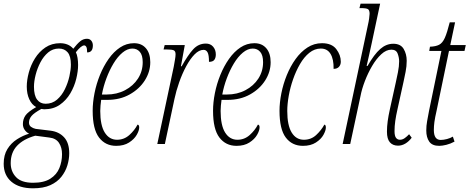

<svg xmlns="http://www.w3.org/2000/svg" viewBox="-67 -780 2543 1040"><path d="M112 240Q37 240 -5 204.5Q-47 169 -47 107Q-47 60 -27 27.5Q-7 -5 25 -25.5Q57 -46 91 -56Q77 -62 67 -76Q57 -90 57 -108Q57 -134 70.5 -154Q84 -174 129 -200Q105 -213 91.5 -242.5Q78 -272 78 -311Q78 -346 89 -387Q100 -428 122.5 -464Q145 -500 179 -523Q213 -546 259 -546Q280 -546 298 -539Q316 -532 330 -516Q351 -543 367.5 -556.5Q384 -570 404 -570Q419 -570 427.5 -559.5Q436 -549 436 -534Q436 -496 405 -496Q405 -518 400.5 -526Q396 -534 389 -534Q373 -534 344 -497Q350 -485 353 -466.5Q356 -448 356 -428Q356 -394 346 -353Q336 -312 314 -274.5Q292 -237 257 -212.5Q222 -188 172 -188Q167 -188 157 -190Q117 -168 103.5 -151.5Q90 -135 90 -116Q90 -101 101 -93Q112 -85 126 -82L208 -72Q253 -66 280.5 -36Q308 -6 308 50Q308 82 298 115.5Q288 149 265.5 177.5Q243 206 205.5 223Q168 240 112 240ZM180 -218Q216 -218 242 -240.5Q268 -263 284.5 -297Q301 -331 309 -367Q317 -403 317 -430Q317 -476 299.5 -496.5Q282 -517 252 -517Q219 -517 194 -496Q169 -475 152 -442.5Q135 -410 126 -374.5Q117 -339 117 -310Q117 -263 134 -240.5Q151 -218 180 -218ZM112 210Q171 210 205.5 188Q240 166 254.5 130.5Q269 95 269 55Q269 19 252.5 -6Q236 -31 200 -35L124 -45Q60 -27 25.5 9.5Q-9 46 -9 104Q-9 149 20 179.5Q49 210 112 210Z M562 10Q504 10 469.5 -35Q435 -80 435 -180Q435 -225 445 -275.5Q455 -326 474.5 -374Q494 -422 521.5 -461Q549 -500 583.5 -523Q618 -546 659 -546Q700 -546 723.5 -518.5Q747 -491 747 -443Q747 -391 717.5 -344.5Q688 -298 635.5 -268.5Q583 -239 514 -239H481Q479 -227 477.5 -208.5Q476 -190 476 -179Q476 -101 500.5 -62Q525 -23 567 -23Q605 -23 633.5 -48.5Q662 -74 678 -105Q687 -104 687 -90Q687 -73 673.5 -49.5Q660 -26 632 -8Q604 10 562 10ZM510 -268Q566 -268 610.5 -291.5Q655 -315 680.5 -354.5Q706 -394 706 -443Q706 -481 690.5 -499Q675 -517 650 -517Q623 -517 596.5 -495Q570 -473 548 -436.5Q526 -400 509.5 -356Q493 -312 485 -268Z M874 -418Q877 -436 880.5 -455Q884 -474 884 -486Q884 -503 874 -507.5Q864 -512 837 -512H819L825 -536H934L913 -421H917Q951 -482 979.5 -513Q1008 -544 1048 -544Q1073 -544 1087.5 -527Q1102 -510 1102 -485Q1102 -467 1094 -456Q1086 -445 1065 -445Q1065 -482 1057.5 -496Q1050 -510 1036 -510Q1011 -510 987 -485.5Q963 -461 941.5 -421Q920 -381 903.5 -334Q887 -287 878 -244L826 0H785Z M1214 10Q1156 10 1121.5 -35Q1087 -80 1087 -180Q1087 -225 1097 -275.5Q1107 -326 1126.5 -374Q1146 -422 1173.5 -461Q1201 -500 1235.5 -523Q1270 -546 1311 -546Q1352 -546 1375.5 -518.5Q1399 -491 1399 -443Q1399 -391 1369.5 -344.5Q1340 -298 1287.5 -268.5Q1235 -239 1166 -239H1133Q1131 -227 1129.5 -208.5Q1128 -190 1128 -179Q1128 -101 1152.5 -62Q1177 -23 1219 -23Q1257 -23 1285.5 -48.5Q1314 -74 1330 -105Q1339 -104 1339 -90Q1339 -73 1325.5 -49.5Q1312 -26 1284 -8Q1256 10 1214 10ZM1162 -268Q1218 -268 1262.5 -291.5Q1307 -315 1332.5 -354.5Q1358 -394 1358 -443Q1358 -481 1342.5 -499Q1327 -517 1302 -517Q1275 -517 1248.5 -495Q1222 -473 1200 -436.5Q1178 -400 1161.5 -356Q1145 -312 1137 -268Z M1574 10Q1515 10 1481 -35Q1447 -80 1447 -180Q1447 -224 1457 -274.5Q1467 -325 1486.5 -373Q1506 -421 1534 -460Q1562 -499 1598 -522.5Q1634 -546 1677 -546Q1730 -546 1754.5 -514Q1779 -482 1779 -446Q1779 -429 1769 -418Q1759 -407 1740 -407Q1741 -459 1723.5 -488Q1706 -517 1671 -517Q1637 -517 1608.5 -494Q1580 -471 1558 -433Q1536 -395 1520.5 -350.5Q1505 -306 1497 -261Q1489 -216 1489 -179Q1489 -101 1513 -62Q1537 -23 1579 -23Q1618 -23 1645.5 -48.5Q1673 -74 1690 -105Q1698 -104 1698 -89Q1698 -73 1685 -49.5Q1672 -26 1644 -8Q1616 10 1574 10Z M2089 9Q2061 9 2045 -9Q2029 -27 2029 -67Q2029 -94 2033 -123.5Q2037 -153 2045 -189L2077 -334Q2082 -356 2088.5 -388.5Q2095 -421 2095 -448Q2095 -468 2087 -489.5Q2079 -511 2053 -511Q2025 -511 1998 -486Q1971 -461 1948.5 -422.5Q1926 -384 1909.5 -341Q1893 -298 1886 -261L1830 0H1789L1926 -645Q1930 -662 1932.5 -680Q1935 -698 1935 -705Q1935 -725 1926 -730.5Q1917 -736 1890 -736H1880L1886 -760H1992L1946 -544Q1939 -511 1932 -480.5Q1925 -450 1919 -423H1924Q1960 -486 1992.5 -514.5Q2025 -543 2063 -543Q2103 -543 2119.5 -515Q2136 -487 2136 -451Q2136 -421 2130 -391Q2124 -361 2119 -338L2086 -188Q2078 -153 2074 -124.5Q2070 -96 2070 -70Q2070 -44 2078 -33.5Q2086 -23 2099 -23Q2113 -23 2125.5 -32Q2138 -41 2149 -53L2163 -34Q2148 -14 2129 -2.5Q2110 9 2089 9Z M2312 10Q2274 10 2258 -13Q2242 -36 2242 -73Q2242 -99 2246.5 -123.5Q2251 -148 2257 -180L2324 -504H2258L2262 -527Q2293 -528 2311.5 -537.5Q2330 -547 2342.5 -575Q2355 -603 2369 -659H2398L2372 -536H2456L2449 -504H2365L2298 -181Q2289 -142 2286 -119Q2283 -96 2283 -76Q2283 -22 2320 -22Q2336 -22 2354.5 -27Q2373 -32 2386 -40L2395 -13Q2373 -1 2350.5 4.5Q2328 10 2312 10Z"/></svg>

Font: Noto Serif ExtraCondensed ExtraLight
Style: Italic
Weight: 200
Width: 2
Italic angle: -12°
Designer: Monotype Design Team
Foundry: Monotype Imaging Inc.
Version: Version 2.014; ttfautohint (v1.8.4.7-5d5b)